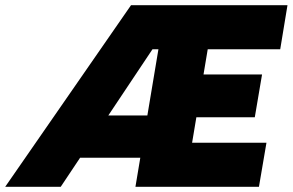

<svg xmlns="http://www.w3.org/2000/svg" viewBox="-55 -720 1128 740"><path d="M-35 0 450 -700H646L179 0ZM171 -112 198 -275H610L583 -112ZM597 0 626 -170H972L943 0ZM467 0 584 -700H774L657 0ZM642 -268 670 -433H955L927 -268ZM433 -530 461 -700H1053L1025 -530Z"/></svg>

Font: Figtree Light Black
Style: Italic
Weight: 900
Italic angle: -9.5°
Version: Version 2.000